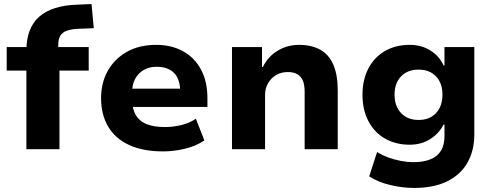

<svg xmlns="http://www.w3.org/2000/svg" viewBox="-20 -735 2431 946"><path d="M110 0V-387H13V-503H155L110 -457V-485Q110 -597 173 -652.5Q236 -708 360 -712L431 -715L442 -596L360 -593Q330 -591 309 -583.5Q288 -576 277.5 -559.5Q267 -543 267 -514V-498L251 -503H417V-387H273V0Z M784 11Q684 11 615.5 -21Q547 -53 512.5 -112Q478 -171 478 -252Q478 -326 510.5 -385Q543 -444 604 -479Q665 -514 750 -514Q824 -514 881 -483Q938 -452 970 -393Q1002 -334 1002 -251V-208H607V-298H880L868 -281Q868 -345 837.5 -375.5Q807 -406 752 -406Q716 -406 688.5 -390.5Q661 -375 645.5 -345.5Q630 -316 630 -272V-255Q630 -203 647.5 -171Q665 -139 701 -124Q737 -109 792 -109Q831 -109 872 -118.5Q913 -128 945 -150L987 -43Q945 -15 890.5 -2Q836 11 784 11Z M1123 0V-503H1271V-405H1275Q1301 -457 1348.5 -485.5Q1396 -514 1454 -514Q1515 -514 1558 -490Q1601 -466 1622.5 -416Q1644 -366 1644 -289V0H1481V-283Q1481 -316 1472.5 -337Q1464 -358 1445.5 -369Q1427 -380 1398 -380Q1366 -380 1341 -365.5Q1316 -351 1301 -325.5Q1286 -300 1286 -267V0Z M2021 191Q1962 191 1902 176.5Q1842 162 1799 134L1838 14Q1863 30 1893.5 41Q1924 52 1956 58Q1988 64 2015 64Q2093 64 2131.5 32Q2170 0 2170 -64V-121H2165Q2144 -78 2100 -50Q2056 -22 1999 -22Q1929 -22 1876.5 -52.5Q1824 -83 1795 -138.5Q1766 -194 1766 -268Q1766 -342 1795 -397.5Q1824 -453 1876.5 -483.5Q1929 -514 1999 -514Q2057 -514 2101 -486Q2145 -458 2166 -412H2170V-503H2317V-73Q2317 8 2282.5 67.5Q2248 127 2182 159Q2116 191 2021 191ZM2042 -144Q2097 -144 2128.5 -178Q2160 -212 2160 -269Q2160 -325 2128.5 -358.5Q2097 -392 2042 -392Q1988 -392 1956 -358.5Q1924 -325 1924 -269Q1924 -212 1956 -178Q1988 -144 2042 -144Z"/></svg>

Font: Nunito Sans 7pt ExtraBold
Style: Regular
Weight: 800
Designer: Vernon Adams
Foundry: Vernon Adams
Version: Version 3.101;gftools[0.9.27]